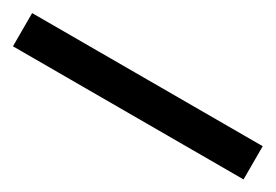

<svg xmlns="http://www.w3.org/2000/svg" viewBox="-10 -123 583 406"><g transform="rotate(30 281.5 80.5)"><path d="M0 40H563V121.1H0Z"/></g></svg>

Font: D-DIN Exp
Style: DINExp-Bold
Weight: 700
Width: 7
Designer: Charles Nix
Foundry: Datto Inc.
Version: Version 1.00